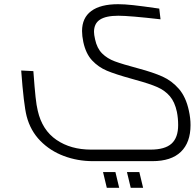

<svg xmlns="http://www.w3.org/2000/svg" viewBox="-20 -520 928 915"><path d="M107 34Q93 -21 81 -184L139 -181Q145 -99 149.5 -57.5Q154 -16 160 8Q181 100 249 146.5Q317 193 414 193H697Q766 193 797.5 164.5Q829 136 829 76Q829 43 823 13Q813 -34 789.5 -61.5Q766 -89 729.5 -105Q693 -121 627 -139L606 -145Q530 -166 489.5 -183Q449 -200 419 -232Q389 -264 377 -320Q371 -349 371 -372Q371 -435 415 -467.5Q459 -500 543 -500Q573 -500 614.5 -495.5Q656 -491 739 -479L745 -428Q597 -445 544 -445Q485 -445 456.5 -426.5Q428 -408 428 -368Q428 -355 433 -333Q442 -290 466.5 -265.5Q491 -241 527.5 -227.5Q564 -214 639 -194Q710 -175 754.5 -155Q799 -135 832.5 -96.5Q866 -58 880 7Q888 43 888 76Q888 159 842 203.5Q796 248 706 248H423Q350 248 284.5 223.5Q219 199 172 151Q125 103 107 34ZM471 300H530L548 375H489ZM585 300H644L662 375H603Z"/></svg>

Font: Cairo Light
Style: Italic
Weight: 300
Italic angle: -13°
Designer: Mohamed Gaber, Accademia di Belle Arti di Urbino and others
Foundry: Kief Type Foundry, Accademia di Belle Arti di Urbino and others
Version: Version 3.011